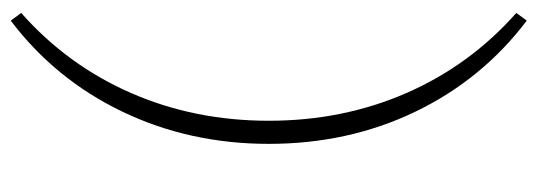

<svg xmlns="http://www.w3.org/2000/svg" viewBox="-334 -440 978 349"><g transform="rotate(-90 154.5 -266.0)"><path d="M291 203Q184 122 125.5 0.5Q67 -121 67 -266Q67 -410 125.5 -532Q184 -654 291 -735L305 -716Q210 -632 159.5 -516.5Q109 -401 109 -266Q109 -131 159.5 -15.5Q210 100 305 184Z"/></g></svg>

Font: Piazzolla ExtraLight
Style: Regular
Weight: 200
Designer: Juan Pablo del Peral
Foundry: Huerta Tipografica
Version: Version 1.330